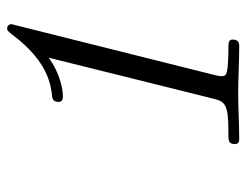

<svg xmlns="http://www.w3.org/2000/svg" viewBox="-98 -608 706 551"><g transform="rotate(-90 255.5 -333.0)"><path d="M117 -12C117 0 128 0 132 0C175 0 220 -3 263 -3C307 -3 353 0 397 0C404 0 417 0 417 -19C417 -31 407 -31 391 -31H383C370 -31 353 -32 340 -33C318 -36 312 -37 312 -51C312 -57 314 -66 315 -70L458 -641C459 -644 461 -652 461 -654C461 -662 455 -666 449 -666C443 -666 442 -665 430 -650C353 -547 283 -540 254 -537C249 -536 238 -535 238 -518C238 -506 250 -506 254 -506C269 -506 318 -512 365 -547L247 -73C239 -41 231 -31 153 -31H145C128 -31 117 -31 117 -12Z"/></g></svg>

Font: CMU Serif
Style: Italic
Weight: 500
Italic angle: -14.04°
Version: Version 0.7.0